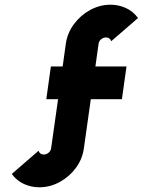

<svg xmlns="http://www.w3.org/2000/svg" viewBox="-20 -782 636 815"><path d="M146.5 13Q113 13 82.2 -0.8Q51.5 -14.5 30 -43.5L143.5 -142Q149 -126 166 -126Q177 -126 186.2 -133.8Q195.5 -141.5 197 -152.5L226.5 -361H176.5L196 -500H246L259.5 -596.5Q266 -642 293.8 -679.5Q321.5 -717 362.5 -739.5Q403.5 -762 449.5 -762Q483 -762 513.8 -748.2Q544.5 -734.5 566 -705.5L452 -607Q447 -623 430 -623Q418.5 -623 409.2 -615.2Q400 -607.5 398.5 -596.5L385 -500H517L497.5 -361H365.5L336 -152.5Q330 -107 302.2 -69.5Q274.5 -32 233.5 -9.5Q192.5 13 146.5 13Z"/></svg>

Font: Urbanist ExtraBold
Style: Regular
Weight: 800
Designer: Corey Hu
Foundry: Corey Hu
Version: Version 1.330; ttfautohint (v1.8.4.7-5d5b)